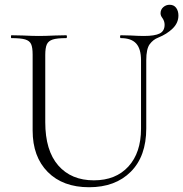

<svg xmlns="http://www.w3.org/2000/svg" viewBox="-20 -773 769 806"><path d="M354 13Q244 13 180.5 -51Q117 -115 117 -225V-544Q117 -574 110.5 -588Q104 -602 85.5 -607.5Q67 -613 28 -613Q26 -613 26 -619Q26 -625 28 -625L76 -624Q118 -622 143 -622Q170 -622 212 -624L258 -625Q261 -625 261 -619Q261 -613 258 -613Q219 -613 201 -607Q183 -601 176.5 -586.5Q170 -572 170 -542V-260Q170 -141 224.5 -78.5Q279 -16 374 -16Q466 -16 519 -74Q572 -132 572 -233V-520Q572 -568 551.5 -590.5Q531 -613 487 -613Q484 -613 484 -619Q484 -625 487 -625L529 -624Q563 -622 584 -622Q630 -622 650.5 -632.5Q671 -643 671 -669Q671 -684 662 -697Q654 -707 654 -717Q654 -733 665.5 -743Q677 -753 692 -753Q710 -753 719.5 -740Q729 -727 729 -708Q729 -677 705 -653.5Q681 -630 644 -615Q623 -607 608.5 -587.5Q594 -568 594 -520V-234Q594 -117 529 -52Q464 13 354 13Z"/></svg>

Font: Cormorant SC Light
Style: Regular
Weight: 300
Designer: Christian Thalmann (Catharsis Fonts)
Foundry: Catharsis Fonts
Version: Version 4.000